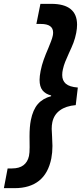

<svg xmlns="http://www.w3.org/2000/svg" viewBox="-49 -832 433 998"><path d="M-9.3 43.5H13.7Q50.8 43.5 72.8 26.9Q94.7 10.3 101.6 -21Q105 -37.1 105 -66.9L104.5 -123.5Q104.5 -173.3 111.3 -207.5Q122.1 -261.7 147.9 -291.3Q173.8 -320.8 216.8 -332V-335.9Q187 -343.3 171.9 -362.5Q156.7 -381.8 156.7 -417Q156.7 -435.5 162.1 -463.4Q168 -493.2 178 -521.2Q188 -549.3 202.1 -581.5Q209.5 -599.6 216.1 -616.7Q222.7 -633.8 225.1 -645.5Q227.1 -653.8 227.1 -662.6Q227.1 -707.5 163.6 -707.5H140.1L161.1 -812H217.3Q351.6 -812 351.6 -703.6Q351.6 -684.1 347.2 -661.1Q341.8 -633.3 332.8 -609.6Q323.7 -585.9 309.1 -555.2Q296.9 -528.8 289.6 -510Q282.2 -491.2 277.8 -471.2Q274.4 -457 274.4 -441.9Q274.4 -413.1 293.2 -396.7Q312 -380.4 355.5 -377L344.7 -285.6Q293.5 -281.2 262.5 -258.5Q231.4 -235.8 223.1 -196.8Q219.7 -181.2 219.7 -162.1Q219.7 -149.9 221.7 -122.6Q223.6 -91.3 223.6 -73.2Q223.6 -39.6 217.8 -8.8Q202.1 69.3 153.8 107.7Q105.5 146 27.3 146H-28.8Z"/></svg>

Font: Reddit Sans Chocolate ExBold
Style: Italic
Weight: 800
Italic angle: -11.25°
Designer: Stephen Hutchings
Version: Version 1.013